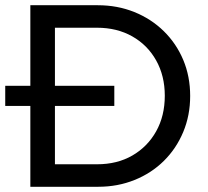

<svg xmlns="http://www.w3.org/2000/svg" viewBox="-20 -714 794 734"><path d="M0 -309V-386H417V-309ZM158 0V-86H351Q428 -86 486 -119.5Q544 -153 577 -212Q610 -271 610 -348Q610 -424 577 -483Q544 -542 485.5 -575Q427 -608 351 -608H159V-694H354Q429 -694 493.5 -668Q558 -642 606 -595Q654 -548 680.5 -485Q707 -422 707 -347Q707 -273 680.5 -209.5Q654 -146 606.5 -99Q559 -52 494.5 -26Q430 0 356 0ZM96 0V-694H190V0Z"/></svg>

Font: Outfit Thin
Style: Regular
Weight: 400
Version: Version 1.100;gftools[0.9.27]